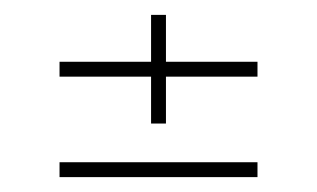

<svg xmlns="http://www.w3.org/2000/svg" viewBox="-20 -498 426 258"><path d="M183 -332V-395H60V-415H183V-478H203V-415H326V-395H203V-332ZM60 -260V-280H326V-260Z"/></svg>

Font: Big Shoulders Display Thin Thin
Style: Regular
Weight: 250
Version: Version 2.002